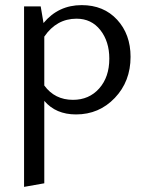

<svg xmlns="http://www.w3.org/2000/svg" viewBox="-20 -441 571 750"><path d="M299 -421Q385 -421 437.5 -364Q490 -307 490 -219Q490 -123 428.5 -58.5Q367 6 277 6Q198 6 153 -47V275L74 289V-416H139L150 -351Q208 -421 299 -421ZM265 -51Q328 -51 367.5 -95.5Q407 -140 407 -212Q407 -279 372 -323.5Q337 -368 279 -368Q201 -368 153 -298V-107Q194 -51 265 -51Z"/></svg>

Font: EauTestText Medium
Style: Regular
Weight: 500
Designer: Christian Thalmann (Catharsis Fonts)
Version: Version 0.001;PS 000.001;hotconv 1.0.88;makeotf.lib2.5.64775